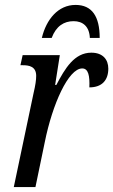

<svg xmlns="http://www.w3.org/2000/svg" viewBox="-20 -760 460 780"><path d="M150 -606H190C208 -654 240 -674 279 -674C317 -674 343 -652 345 -606H385C385 -693 354 -740 287 -740C216 -740 168 -681 150 -606ZM116 -380 36 0H124L162 -183C193 -337 258 -482 314 -482C339 -482 345 -452 343 -405C396 -405 420 -436 420 -481C420 -518 398 -546 351 -546C282 -546 244 -482 209 -415H204L223 -536H72L63 -495H73C98 -495 127 -490 127 -452C127 -435 124 -414 116 -380Z"/></svg>

Font: Noto Serif ExtraCondensed
Style: Italic
Weight: 400
Width: 2
Italic angle: -12°
Designer: Monotype Design Team
Foundry: Monotype Imaging Inc.
Version: Version 2.014